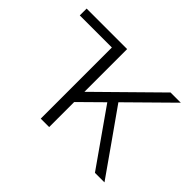

<svg xmlns="http://www.w3.org/2000/svg" viewBox="-137 -952 1210 1210"><g transform="rotate(45 468.0 -347.5)"><path d="M37 -634V-695H398V-314L785 -695H876L596 -419Q645 -350 743.5 -210Q842 -70 891 0H806L547 -369H546L398 -223V0H323V-634Z"/></g></svg>

Font: Coval
Style: ExtraLight
Weight: 250
Foundry: Context Ltd
Version: Version 001.000